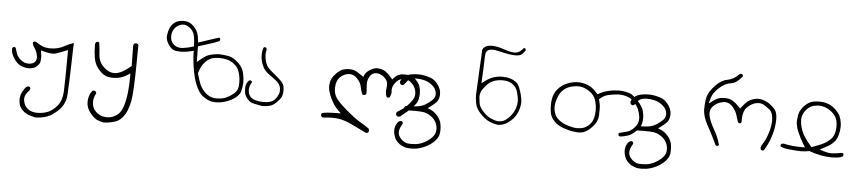

<svg xmlns="http://www.w3.org/2000/svg" viewBox="-43 -686 5586 1245"><g transform="rotate(5 2750.0 -63.5)"><path d="M413.6 -175.8Q415 -185.5 415 -192.9Q415 -200.2 413.1 -204.1Q412.1 -203.6 410.6 -203.1Q383.3 -193.8 356 -178.7Q315.9 -156.2 267.1 -156.2Q239.3 -156.2 217.8 -163.6Q198.2 -170.9 176.8 -186L165.5 -191.4Q164.6 -191.4 163.6 -191.4Q157.7 -191.4 152.8 -188.5L149.4 -181.2Q153.3 -163.6 163.1 -149.9Q177.2 -129.4 182.1 -106.4Q184.6 -97.7 184.6 -92.3Q184.6 -86.9 184.1 -84.5Q183.1 -68.4 173.3 -59.1Q162.1 -47.4 137.2 -45.4Q134.3 -45.4 131.3 -45.4Q105.5 -45.4 83.5 -63.5Q60.1 -83 52.2 -106.4Q46.9 -123.5 41.5 -141.1L35.2 -144.5Q34.2 -144.5 33.2 -144.5Q27.3 -144.5 22.9 -141.6L19 -133.3Q19 -132.8 19 -132.3Q19 -108.9 28.3 -89.8Q42 -62.5 60.1 -44.4Q72.3 -32.2 86.4 -26.4Q111.8 -15.6 138.2 -15.6Q150.4 -15.6 161.6 -18.6Q179.2 -22.9 194.8 -38.6Q208.5 -52.2 210.4 -70.3Q211.9 -80.1 211.9 -91.8Q211.9 -103.5 209.5 -118.2L207 -137.7Q236.8 -129.9 246.1 -127.9Q268.1 -123.5 282.7 -123.5Q297.4 -123.5 306.2 -127Q334.5 -136.2 381.3 -155.3Q380.4 63 377.4 116.7Q374 175.3 345.2 209.5Q316.4 242.7 287.6 254.4Q254.4 267.6 218.8 267.6Q192.9 267.6 174.8 259.8Q153.8 250 142.1 235.4Q129.9 220.2 125.5 191.9Q125 188 125 184.1Q125 156.7 154.3 127.9L159.2 118.2Q159.2 117.2 159.2 116.2Q159.2 110.4 156.2 106L148.4 102.1L139.6 102.5L126 112.8Q116.2 127 107.9 141.4Q99.6 155.8 97.2 175.8Q96.2 183.1 96.2 188.5Q96.2 193.8 96.4 200.7Q96.7 207.5 98.4 215.3Q100.1 223.1 101.6 227.1Q103 231 104.7 234.9Q106.4 238.8 108.9 242.7Q114.7 252 123.5 260.7Q139.2 276.4 159.2 284.2Q181.6 293 206.5 298.3Q247.6 298.3 283.2 285.6Q318.8 273.4 359.4 232.9Q398.4 193.4 402.8 135.3Q407.7 72.8 413.6 -175.8Z M536.6 168Q536.6 189 543.5 206.5Q553.7 232.4 577.1 255.9Q595.7 274.4 613.3 281.5Q630.9 288.6 649.9 292.5Q683.6 292.5 724.1 280.3Q762.7 269 789.1 224.1Q816.4 177.2 824 98.1Q831.5 19 832.5 -215.8L833 -221.7Q833 -228 830.1 -232.4L819.8 -237.3Q818.4 -237.3 817.4 -237.3Q810.1 -237.3 804.7 -233.9Q800.8 -227.5 799.3 -220.7L801.3 -88.9L796.4 -84.5Q741.7 -38.1 702.6 -33.2Q697.3 -32.7 692.4 -32.7Q654.8 -32.7 621.6 -65.7Q588.4 -98.6 586.4 -145.5Q584.5 -184.6 578.1 -221.7L571.3 -225.6Q570.3 -225.6 569.8 -225.6Q562.5 -225.6 557.6 -221.7Q553.7 -215.8 552.2 -208.5Q552.2 -203.6 552.2 -199.2Q552.2 -159.2 558.6 -120.8Q564.9 -82.5 585.4 -55.7Q606.4 -28.3 627 -15.9Q647.5 -3.4 673.3 -2Q679.2 -1.5 684.6 -1.5Q722.7 -1.5 752.4 -13.7Q765.1 -19 777.3 -26.9L797.4 -39.6V-15.6Q797.4 38.1 791.5 89.4Q782.7 165 761.2 204.1Q753.9 218.3 744.1 227.1Q728 241.7 706.5 250.5Q691.4 256.8 672.4 256.8Q625.5 256.8 595.7 226.6Q571.8 202.6 571.8 165Q571.8 135.7 587.4 109.4Q587.4 102.1 584 97.2L574.2 91.8Q573.7 91.8 571.3 91.8Q565.4 91.8 559.6 96.7Q536.6 127.9 536.6 168Z M1110.8 -232.9Q1084.5 -232.9 1064.9 -247.6Q1039.6 -267.1 1039.6 -301Q1039.6 -335 1057.1 -356Q1074.7 -377 1099.1 -382.8Q1106 -384.8 1112.8 -384.8Q1131.3 -384.8 1148.9 -372.6Q1171.9 -357.4 1181.2 -334Q1189.9 -312.5 1191.9 -260.3L1192.4 -250.5L1183.1 -247.1Q1155.3 -238.3 1124.5 -233.9Q1117.2 -232.9 1110.8 -232.9ZM1111.8 -408.7Q1068.8 -408.7 1045.4 -384.8Q1029.8 -368.7 1022.9 -350.6Q1015.6 -331.5 1012.7 -308.6Q1011.7 -303.2 1011.7 -297.4Q1011.7 -282.7 1017.6 -268.6Q1025.9 -248.5 1043.5 -229.5Q1059.1 -212.9 1081.1 -210.4Q1096.2 -208.5 1107.9 -208.5Q1119.6 -208.5 1128.4 -209.5Q1150.4 -211.4 1177.7 -217.8L1193.4 -221.7L1193.8 -205.6Q1195.8 -144 1207.8 -84.5Q1219.7 -24.9 1238.3 12.7Q1256.8 49.3 1273.4 63Q1291.5 77.6 1311 87.4Q1329.6 96.2 1350.6 98.1Q1356 98.6 1366.5 98.6Q1377 98.6 1395 96.2Q1427.7 91.3 1461.4 74.7Q1485.8 62.5 1502.9 45.4Q1517.6 30.8 1522 16.6Q1528.8 -3.4 1531.2 -34.7Q1531.7 -41 1531.7 -48.8Q1531.7 -73.2 1524.9 -104.5Q1516.1 -141.6 1489.3 -167Q1460.4 -193.8 1440.9 -201.2Q1420.9 -209 1389.6 -211.9Q1374 -213.9 1361.3 -213.9Q1348.6 -213.9 1338.4 -211.9Q1317.4 -209 1302 -204.8Q1286.6 -200.7 1272.5 -191.9Q1257.8 -182.6 1240.7 -168.5L1219.7 -150.9L1218.3 -252.9L1294.9 -276.9Q1325.2 -286.1 1354.5 -298.8L1357.4 -305.7Q1357.9 -307.6 1357.9 -309.1Q1357.9 -310.5 1357.4 -312Q1357.4 -315.4 1355.5 -318.4L1349.6 -320.8Q1322.3 -313 1294.2 -303Q1266.1 -293 1216.8 -277.3L1215.3 -293.9Q1213.4 -318.4 1205.6 -339.6Q1197.8 -360.8 1176.3 -382.3Q1155.8 -402.8 1132.8 -406.7Q1122.6 -408.7 1111.8 -408.7ZM1435.5 58.6 1437 58.1Q1436.5 58.1 1435.5 58.6ZM1367.2 73.2Q1317.9 73.2 1283.2 33.2Q1262.7 9.8 1252.4 -18.6Q1242.2 -46.9 1233.4 -79.1L1234.4 -83Q1248 -129.9 1276.4 -158.2Q1301.3 -182.6 1331.5 -187Q1349.1 -189.5 1363.5 -189.5Q1377.9 -189.5 1390.6 -188Q1418 -184.6 1436 -175.8Q1455.1 -166.5 1471.2 -150.4Q1487.3 -134.3 1494.6 -111.8Q1505.9 -78.6 1505.9 -42.5Q1505.9 -28.8 1504.4 -15.6Q1500.5 12.7 1475.6 33.2Q1453.6 50.8 1435.5 58.6Q1424.3 65.4 1405.8 69.3Q1387.2 73.2 1367.2 73.2Z M1620.6 63Q1571.3 49.3 1571.3 -2.9Q1571.3 -25.4 1587.4 -50.3Q1587.4 -55.2 1585 -58.6L1577.6 -62.5Q1576.7 -62.5 1574.7 -62.5Q1569.8 -62.5 1564.9 -58.1Q1548.8 -40 1547.4 -18.6Q1546.9 -11.7 1546.9 -4.9Q1546.9 11.2 1549.8 24.9Q1554.2 42.5 1571.3 62Q1587.9 80.6 1610.4 85.4Q1636.7 90.3 1663.6 96.2Q1666.5 96.2 1669.4 96.2Q1692.9 96.2 1715.1 90.6Q1737.3 85 1759.3 63Q1781.2 41 1787.6 27.8Q1795.9 9.3 1795.9 -16.1Q1795.9 -28.3 1793.5 -41.5Q1790.5 -59.1 1768.6 -80.6Q1744.1 -104.5 1715.8 -126.5Q1684.6 -150.9 1674.8 -171.4Q1665 -191.4 1661.1 -216.3Q1659.7 -226.6 1659.7 -239.3Q1659.7 -252 1663.1 -267.1Q1663.6 -270 1663.6 -272Q1663.6 -273.9 1663.1 -275.4Q1662.6 -278.3 1660.6 -281.2L1653.3 -285.6Q1647.9 -285.6 1643.6 -282.2Q1634.8 -262.7 1634.8 -233.9Q1634.8 -204.1 1644.5 -177.2Q1648.9 -165 1655.8 -151.9Q1668.5 -129.4 1693.8 -111.3Q1722.7 -91.3 1743.7 -74.2Q1767.1 -53.7 1771.5 -30.8Q1772.9 -22.5 1772.9 -15.1Q1772.9 -2 1768.1 10.3Q1761.7 27.3 1749.5 42Q1736.3 58.1 1716.3 64.5Q1698.2 69.8 1671.4 69.8Q1644.5 69.8 1620.6 63Z M2064 136.7Q2097.2 132.8 2121.3 132.8Q2145.5 132.8 2163.1 134.8Q2207 140.6 2256.1 164.6Q2305.2 188.5 2329.1 200Q2353 211.4 2353 211.4Q2360.8 211.4 2366.2 208L2370.6 199.2Q2370.6 198.7 2370.6 198.2Q2370.6 188.5 2367.2 182.1Q2338.4 161.6 2306.9 143.8Q2275.4 126 2213.4 73.2Q2163.6 30.3 2145.5 4.4Q2127 -22 2127 -60.1Q2127 -107.9 2153.8 -133.8Q2176.8 -155.3 2206.5 -158.7Q2210.4 -159.2 2214.4 -159.2Q2241.7 -159.2 2263.7 -136.2Q2287.6 -111.8 2293.5 -80.6Q2297.4 -57.1 2307.1 -36.1L2314.9 -31.7Q2323.2 -31.7 2328.6 -35.2L2333.5 -44.9Q2332.5 -68.4 2331.3 -84Q2330.1 -99.6 2330.1 -104Q2330.1 -131.3 2342.8 -152.8Q2358.4 -180.2 2385.7 -180.2Q2409.7 -180.2 2432.6 -163.1Q2456.1 -145 2460 -125.5Q2461.4 -118.7 2461.4 -107.2Q2461.4 -95.7 2459.7 -83.7Q2458 -71.8 2458 -65.9Q2458 -49.3 2465.3 -33.2L2473.1 -28.8Q2481 -28.8 2486.3 -32.2Q2495.1 -52.2 2495.1 -66.4Q2495.1 -69.8 2494.6 -73.2Q2494.1 -76.7 2494.1 -80.6Q2494.1 -102.5 2510.3 -125Q2529.3 -152.8 2560.1 -157.7Q2564.9 -158.2 2570.3 -158.2Q2597.2 -158.2 2620.1 -135.3Q2648.9 -106.9 2648.9 -68.8Q2648.9 -45.4 2635.7 -26.9Q2617.2 -1 2602.1 13.9Q2586.9 28.8 2571.5 38.6Q2556.2 48.3 2540.5 58.6Q2537.1 64 2535.2 69.8Q2537.1 78.1 2540.5 83.5L2549.8 88.4Q2550.3 88.4 2550.8 88.4Q2563.5 88.4 2572.3 79.1L2573.7 77.6Q2609.9 49.3 2626.5 32.7Q2643.1 16.1 2658.9 -3.4Q2674.8 -22.9 2677.2 -55.7Q2678.2 -64.9 2678.2 -73.2Q2678.2 -97.2 2672.4 -115.7Q2665 -140.1 2643.1 -161.4Q2621.1 -182.6 2604 -185.1Q2584 -188 2564.5 -188Q2526.4 -188 2502 -160.2L2491.7 -148.4L2481.9 -160.6Q2469.2 -176.3 2450.4 -191.7Q2431.6 -207 2406.7 -210.9Q2397.9 -212.4 2390.1 -212.4Q2375.5 -212.4 2363.8 -207.5Q2344.7 -199.7 2329.6 -187.5Q2315.4 -176.3 2310.1 -163.6L2303.7 -148.9L2290.5 -158.2Q2274.9 -168.5 2257.8 -179.2Q2238.3 -190.9 2209 -190.9Q2191.4 -190.9 2172.4 -186Q2148.9 -179.7 2121.6 -150.4Q2094.2 -121.1 2090.3 -91.8Q2088.4 -79.6 2088.4 -72.8Q2088.4 -65.9 2088.4 -63Q2089.4 -49.3 2092.8 -37.1Q2100.1 -11.7 2110.1 8.5Q2120.1 28.8 2130.1 44.9Q2140.1 61 2156.7 77.6L2178.7 99.6L2147.5 100.1Q2078.1 101.1 2056.6 108.4L2052.2 117.7Q2052.2 125.5 2056.2 132.3Z M2564 187.5Q2564 166 2584.5 130.9Q2584.5 123.5 2582 118.7L2573.7 114.7Q2563.5 114.7 2555.7 121.1Q2537.1 141.1 2534.7 165.5Q2533.7 171.9 2533.7 176.3Q2533.7 180.7 2533.9 186Q2534.2 191.4 2535.6 199.5Q2537.1 207.5 2540 215.3Q2547.9 238.8 2562.7 253.4Q2577.6 268.1 2592.3 274.4Q2607.4 281.2 2623.5 285.2Q2637.2 287.1 2651.6 287.1Q2666 287.1 2680.7 285.2Q2711.9 281.2 2744.6 265.6Q2777.3 250 2802.2 225.1Q2827.1 200.2 2830.6 170.9Q2832 159.2 2832 147.9Q2832 128.4 2828.1 109.9Q2821.8 81.5 2800.8 58.1Q2779.3 34.7 2758.8 25.9L2737.3 17.1L2755.9 2.9Q2777.3 -12.7 2791 -26.9Q2802.2 -38.6 2807.1 -60.1Q2809.1 -69.8 2809.1 -80.1Q2809.1 -104.5 2796.9 -127Q2790.5 -138.7 2780.3 -150.9Q2760.7 -174.3 2737.8 -181.6Q2712.4 -190.4 2693.6 -193.4Q2674.8 -196.3 2662.1 -196.3Q2620.6 -196.3 2593.3 -187.5Q2570.8 -180.2 2555.2 -161.1Q2547.4 -150.9 2543.5 -139.2Q2543.5 -139.2 2543.5 -138.7Q2543.5 -129.4 2548.3 -122.6L2558.1 -117.7Q2564.9 -117.7 2569.8 -121.6Q2578.1 -130.9 2584.7 -139.4Q2591.3 -147.9 2593.3 -150.4Q2608.9 -165.5 2635.7 -167.5Q2643.1 -168 2650.4 -168Q2670.9 -168 2691.9 -163.6Q2725.1 -157.2 2751.5 -135.3Q2778.3 -113.3 2780.8 -84Q2781.2 -81.1 2781.2 -79.6Q2781.2 -78.1 2781.2 -76.4Q2781.2 -74.7 2780.8 -71.8Q2778.3 -52.7 2763.7 -38.6Q2745.6 -22 2722.7 -7.6Q2699.7 6.8 2668.9 10.7Q2646.5 13.2 2625.5 13.2Q2619.6 13.2 2613.8 13.2Q2612.3 13.2 2610.4 13.2Q2598.1 13.2 2589.4 18.1L2585 26.4Q2585 26.9 2585 27.8Q2585 33.7 2588.4 37.6Q2593.3 41.5 2599.1 42.5Q2627.9 41.5 2650.4 41.5Q2693.4 41.5 2713.4 44.9Q2746.1 51.3 2772.9 75.2Q2800.8 100.1 2805.2 137.2Q2805.7 142.6 2805.7 148.9Q2805.7 167 2797.9 182.6Q2792.5 193.4 2782.7 203.1Q2760.7 225.1 2733.4 239Q2706.1 252.9 2678.7 255.9Q2664.1 257.3 2652.3 257.3Q2640.6 257.3 2630.9 256.3Q2606.4 253.9 2585.4 232.9Q2564 211.4 2564 187.5Z M3203.1 61.5Q3191.4 61.5 3180.2 58.1Q3155.8 50.3 3140.6 42Q3121.6 32.2 3098.1 6.3Q3074.7 -19.5 3070.3 -42Q3066.9 -61.5 3065.4 -80.6Q3064.9 -84.5 3064.9 -88.4Q3064.9 -105 3071.8 -120.6Q3078.6 -136.2 3099.6 -160.2Q3121.1 -185.1 3144.5 -194.3Q3172.9 -205.6 3204.6 -205.6Q3223.1 -205.6 3239.3 -201.7Q3263.2 -196.3 3281.2 -178.5Q3299.3 -160.6 3305.7 -135.7Q3312 -112.8 3314.9 -89.8Q3315.4 -83.5 3315.4 -76.7Q3315.4 -56.6 3308.1 -34.2Q3289.1 19.5 3244.6 49.3Q3238.8 53.2 3236.8 54.2Q3219.7 61.5 3203.1 61.5ZM3193.4 -407.7Q3156.7 -420.4 3128.9 -421.9Q3122.1 -422.4 3118.4 -422.4Q3114.7 -422.4 3112.5 -422.4Q3110.4 -422.4 3107.2 -422.1Q3104 -421.9 3101.3 -421.6Q3098.6 -421.4 3096.7 -420.9Q3091.8 -420.4 3088.9 -419.4Q3077.1 -416 3065.4 -405.3Q3056.2 -396.5 3056.2 -384.3Q3056.2 -365.7 3054.2 -338.9Q3051.3 -293.9 3049.1 -244.6Q3046.9 -195.3 3045.9 -175.3Q3043.9 -134.8 3043 -119.9Q3042 -105 3042 -96.7Q3042 -72.3 3046.9 -44.9Q3052.2 -10.7 3082 21.5Q3112.3 54.7 3139.6 66.9Q3167.5 79.6 3198.2 84.5Q3227.5 84.5 3251.5 71.3Q3267.1 62.5 3284.7 47.4Q3314.5 21 3329.1 -21.5Q3335.9 -41 3337.9 -61.5Q3338.4 -66.4 3338.4 -72.3Q3338.4 -99.6 3325.7 -141.1Q3311 -188.5 3293.9 -200.7Q3275.4 -214.8 3254.4 -221.2Q3231.4 -228.5 3203.6 -228.5Q3163.1 -228.5 3130.4 -213.9Q3111.8 -205.6 3092.8 -191.4L3070.3 -174.8Q3076.7 -290.5 3076.7 -322.8Q3076.7 -355 3080.1 -370.6Q3082 -379.9 3088.4 -386.2Q3099.6 -397.5 3123.5 -397.5Q3142.6 -397.5 3170.9 -390.1Q3199.2 -382.8 3226.6 -378.4Q3253.9 -374 3272.9 -374Q3279.8 -374 3288.3 -374.8Q3296.9 -375.5 3304.7 -378.9Q3312.5 -382.3 3318.8 -388.2Q3331.5 -400.9 3337.4 -411.6Q3337.4 -411.6 3337.4 -413.6Q3337.4 -418.5 3335.4 -422.9L3328.6 -426.3Q3324.7 -426.3 3323.7 -425.3Q3317.4 -415.5 3302.2 -403.6Q3287.1 -391.6 3263.9 -391.6Q3240.7 -391.6 3193.4 -407.7Z M3748 57.6Q3731 61 3718.8 61Q3714.4 61.5 3710.4 61.5Q3699.2 61.5 3686.5 58.6Q3660.2 53.7 3636.2 44.4Q3612.3 35.2 3593.3 19.5Q3572.8 2.9 3564.9 -18.1Q3556.2 -41.5 3556.2 -64.7Q3556.2 -87.9 3566.9 -118.7Q3578.1 -152.3 3597.2 -171.4Q3629.9 -204.1 3682.1 -209Q3689.5 -209.5 3696.3 -209.5Q3740.7 -209.5 3780.3 -177.7Q3803.2 -159.2 3813 -131.3Q3823.7 -99.6 3823.7 -63.5Q3823.7 -41 3818.8 -19Q3813 10.3 3792.7 30.5Q3772.5 50.8 3748 57.6ZM4134.3 -27.8Q4134.8 -34.2 4134.8 -41Q4134.8 -61.5 4128.9 -85Q4121.1 -115.7 4087.9 -150.9Q4064 -176.3 4047.4 -187Q4041.5 -190.9 4036.4 -192.6Q4031.2 -194.3 4024.4 -196.3Q3993.7 -205.1 3965.3 -205.1Q3930.7 -205.1 3889.2 -195.3Q3862.3 -189 3835.4 -173.8L3826.2 -168.9Q3813.5 -183.6 3807.6 -189Q3784.7 -211.9 3764.2 -220.7Q3737.8 -232.4 3706.5 -235.4Q3700.2 -235.8 3693.8 -235.8Q3668.5 -235.8 3639.2 -226.6Q3602.5 -214.8 3577.9 -191.9Q3553.2 -168.9 3543.5 -144.5Q3531.2 -114.3 3531.2 -72.3Q3531.2 -48.8 3535.2 -24.9Q3540 6.3 3566.4 32.7Q3590.3 56.6 3625 68.4Q3663.1 82 3697.8 86.4Q3710.4 88.4 3722.2 88.4Q3740.2 88.4 3755.4 84Q3779.3 77.1 3804.4 51.8Q3829.6 26.4 3838.4 6.8Q3847.2 -12.7 3848.1 -35.2Q3848.6 -51.8 3848.6 -63.2Q3848.6 -74.7 3848.6 -82Q3848.6 -89.4 3847.7 -96.7Q3845.7 -111.8 3840.8 -129.4L3838.4 -137.2L3844.7 -142.6Q3870.1 -164.6 3896 -169.9Q3919.9 -175.3 3950.2 -178.7Q3959 -179.7 3967.8 -179.7Q3991.2 -179.7 4014.6 -172.4Q4047.4 -161.6 4066.9 -139.2Q4086.4 -116.7 4095.5 -96.2Q4104.5 -75.7 4108.9 -44.9Q4109.4 -39.6 4109.4 -35.6Q4109.4 -31.7 4109.1 -28.6Q4108.9 -25.4 4108.4 -21.7Q4107.9 -18.1 4106.9 -14.4Q4106 -10.7 4104.7 -7.1Q4103.5 -3.4 4101.8 0Q4100.1 3.4 4098.1 6.8Q4091.3 18.6 4080.1 29.8Q4059.6 50.3 4035.4 56.6Q4011.2 63 3986.8 68.8L3983.9 74.7Q3983.9 82 3987.3 87.9Q3991.2 90.3 3996.1 91.3Q4022.9 88.4 4046.9 80.1Q4071.8 71.8 4097.7 45.9Q4117.2 26.4 4124.5 12.2Q4131.8 -2 4134.3 -27.8Z M4064 187.5Q4064 166 4084.5 130.9Q4084.5 123.5 4082 118.7L4073.7 114.7Q4063.5 114.7 4055.7 121.1Q4037.1 141.1 4034.7 165.5Q4033.7 171.9 4033.7 176.3Q4033.7 180.7 4033.9 186Q4034.2 191.4 4035.6 199.5Q4037.1 207.5 4040 215.3Q4047.9 238.8 4062.7 253.4Q4077.6 268.1 4092.3 274.4Q4107.4 281.2 4123.5 285.2Q4137.2 287.1 4151.6 287.1Q4166 287.1 4180.7 285.2Q4211.9 281.2 4244.6 265.6Q4277.3 250 4302.2 225.1Q4327.1 200.2 4330.6 170.9Q4332 159.2 4332 147.9Q4332 128.4 4328.1 109.9Q4321.8 81.5 4300.8 58.1Q4279.3 34.7 4258.8 25.9L4237.3 17.1L4255.9 2.9Q4277.3 -12.7 4291 -26.9Q4302.2 -38.6 4307.1 -60.1Q4309.1 -69.8 4309.1 -80.1Q4309.1 -104.5 4296.9 -127Q4290.5 -138.7 4280.3 -150.9Q4260.7 -174.3 4237.8 -181.6Q4212.4 -190.4 4193.6 -193.4Q4174.8 -196.3 4162.1 -196.3Q4120.6 -196.3 4093.3 -187.5Q4070.8 -180.2 4055.2 -161.1Q4047.4 -150.9 4043.5 -139.2Q4043.5 -139.2 4043.5 -138.7Q4043.5 -129.4 4048.3 -122.6L4058.1 -117.7Q4064.9 -117.7 4069.8 -121.6Q4078.1 -130.9 4084.7 -139.4Q4091.3 -147.9 4093.3 -150.4Q4108.9 -165.5 4135.7 -167.5Q4143.1 -168 4150.4 -168Q4170.9 -168 4191.9 -163.6Q4225.1 -157.2 4251.5 -135.3Q4278.3 -113.3 4280.8 -84Q4281.2 -81.1 4281.2 -79.6Q4281.2 -78.1 4281.2 -76.4Q4281.2 -74.7 4280.8 -71.8Q4278.3 -52.7 4263.7 -38.6Q4245.6 -22 4222.7 -7.6Q4199.7 6.8 4168.9 10.7Q4146.5 13.2 4125.5 13.2Q4119.6 13.2 4113.8 13.2Q4112.3 13.2 4110.4 13.2Q4098.1 13.2 4089.4 18.1L4085 26.4Q4085 26.9 4085 27.8Q4085 33.7 4088.4 37.6Q4093.3 41.5 4099.1 42.5Q4127.9 41.5 4150.4 41.5Q4193.4 41.5 4213.4 44.9Q4246.1 51.3 4272.9 75.2Q4300.8 100.1 4305.2 137.2Q4305.7 142.6 4305.7 148.9Q4305.7 167 4297.9 182.6Q4292.5 193.4 4282.7 203.1Q4260.7 225.1 4233.4 239Q4206.1 252.9 4178.7 255.9Q4164.1 257.3 4152.3 257.3Q4140.6 257.3 4130.9 256.3Q4106.4 253.9 4085.4 232.9Q4064 211.4 4064 187.5Z M4921.4 101.1Q4928.7 101.1 4932.6 98.6Q4957 59.6 4972.7 15.6Q4995.1 -48.8 4995.1 -105.5Q4995.1 -141.1 4985.8 -160.2Q4980 -171.9 4969.2 -182.1Q4948.2 -203.1 4928.7 -213.4Q4897.5 -230.5 4868.2 -230.5Q4856.4 -230.5 4841.8 -226.6Q4819.8 -221.2 4800.3 -207.5Q4787.6 -198.2 4765.1 -169.4L4755.9 -157.2Q4743.2 -170.9 4741.2 -172.9Q4729.5 -185.1 4711.9 -197.8Q4692.9 -211.9 4669.4 -215.3Q4659.2 -216.8 4653.3 -216.8Q4635.3 -216.8 4622.6 -214.4Q4600.1 -209.5 4580.1 -194.3L4549.8 -171.9L4559.6 -208.5Q4568.4 -241.2 4605.5 -275.9Q4642.6 -310.5 4686 -316.4Q4719.2 -320.8 4755.4 -366.7Q4755.4 -373 4752.4 -378.4L4744.6 -382.3Q4737.3 -382.3 4732.4 -378.9Q4699.7 -343.3 4654.3 -335Q4617.2 -328.6 4580.1 -289.3Q4543 -250 4533.9 -219.2Q4524.9 -188.5 4523.9 -136.7Q4523.9 -135.3 4523.9 -133.8Q4523.9 -85 4556.9 -26.6Q4589.8 31.7 4617.7 92.8L4625 96.7Q4626 96.7 4627 96.7Q4632.3 96.7 4636.2 93.8L4639.2 88.4Q4626 39.1 4600.1 -5.4Q4570.8 -55.7 4563 -91.3Q4560.5 -101.6 4560.5 -111.3Q4560.5 -138.7 4580.1 -157.7Q4604 -181.2 4638.2 -188.5Q4646 -190.4 4650.9 -190.4Q4655.8 -190.4 4657.2 -190.4Q4684.1 -189 4704.1 -166.5Q4728.5 -139.2 4736.3 -109.9Q4742.2 -86.9 4751.5 -65.4L4758.3 -62Q4764.6 -62 4769 -64.5L4772.9 -72.3Q4772.5 -79.1 4772.5 -85.4Q4772.5 -142.6 4798.8 -168Q4827.6 -195.8 4856 -201.2Q4865.2 -203.1 4873.5 -203.1Q4892.1 -203.1 4907.2 -194.3Q4925.3 -183.6 4944.3 -168.5Q4969.2 -147.9 4969.2 -98.1Q4969.2 -63 4956.5 -21Q4941.9 26.4 4924.8 52.7Q4911.1 73.2 4909.7 82Q4909.7 90.3 4913.6 97.2Q4921.4 101.1 4921.4 101.1Z M5156.2 -118.7Q5156.2 -140.6 5164.6 -158.2Q5175.8 -182.1 5196 -199Q5216.3 -215.8 5247.1 -219.7Q5254.9 -220.7 5263.2 -220.7Q5284.7 -220.7 5305.7 -212.9Q5334.5 -202.6 5357.9 -179.2Q5381.3 -155.8 5386.2 -123.5Q5388.2 -110.4 5388.2 -95.2Q5388.2 -80.1 5385.3 -63.5Q5379.4 -31.7 5359.9 -12.2Q5341.8 5.9 5323.2 16.1Q5302.7 27.8 5283.7 34.7L5238.3 51.8L5231.9 44.4Q5189.9 -5.4 5176.5 -34.9Q5163.1 -64.5 5157.7 -97.7Q5156.2 -108.9 5156.2 -118.7ZM5440.4 71.3Q5394 80.1 5370.8 80.1Q5347.7 80.1 5323.2 72.3L5293.5 62.5Q5333 41.5 5339.8 37.6Q5348.1 32.7 5352.1 30.3Q5365.7 22 5379.4 8.3Q5393.1 -5.4 5401.6 -24.9Q5410.2 -44.4 5413.6 -71.8Q5415.5 -85 5415.5 -97.7Q5415.5 -110.4 5413.6 -122.1Q5410.2 -146 5402.8 -163.1Q5395.5 -180.7 5374 -202.6Q5354 -222.7 5330.1 -233.9Q5301.3 -247.1 5263.7 -247.1Q5241.2 -247.1 5219.7 -242.2Q5194.3 -235.8 5171.4 -212.9Q5146 -187 5138.2 -164.6Q5131.8 -145.5 5129.9 -115.7Q5129.4 -111.8 5129.4 -107.4Q5129.4 -77.6 5143.6 -43Q5160.2 -2 5184.1 37.1L5196.3 57.1H5172.9Q5111.8 57.1 5060.1 45.4Q5057.1 44.9 5054.7 44.9Q5047.4 44.9 5041.5 48.3L5037.6 56.2Q5037.6 62 5040 66.4Q5062 75.2 5089.4 78.1Q5148.4 84 5172.4 84Q5199.7 84 5226.6 78.1Q5305.7 106.4 5373 106.4Q5389.6 106.4 5406.7 105Q5427.7 102.5 5445.8 94.7L5449.2 87.4Q5449.2 85.9 5449.2 84Q5449.2 79.1 5446.8 74.7Z"/></g></svg>

Font: NaikaiFont
Style: ExtraLight
Weight: 200
Version: Version 1.89